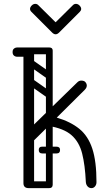

<svg xmlns="http://www.w3.org/2000/svg" viewBox="-20 -971 558 991"><path d="M452 0Q440 0 432 -9Q424 -18 423 -32Q419 -119 404 -178.5Q389 -238 349.5 -273Q310 -308 231 -321L151 -242L106 -280L379 -546Q388 -555 399 -555Q415 -555 421.5 -546.5Q428 -538 428 -531Q428 -523 425 -517.5Q422 -512 417 -507L273 -364Q344 -343 389.5 -306Q435 -269 456.5 -203.5Q478 -138 478 -31Q478 -18 470.5 -9Q463 0 452 0ZM128 0Q101 0 101 -26V-700Q101 -726 128 -726Q156 -726 156 -700V-26Q156 0 128 0ZM155 -702Q153 -689 146 -685Q142 -678 121 -678H70Q58 -678 51 -685Q45 -691 45 -702Q45 -714 51 -719Q58 -726 70 -726H121Q132 -726 138 -724.5Q144 -723 145 -721Q149 -717 152 -712Q155 -707 155 -702ZM112 -708Q112 -726 130 -726H233Q251 -726 251 -708Q251 -691 232 -691H129Q112 -691 112 -708ZM112 -17Q112 -35 130 -35H233Q251 -35 251 -17Q251 0 232 0H129Q112 0 112 -17ZM127 -558Q137 -571 150 -562L244 -496Q258 -487 247 -471Q237 -458 224 -467L130 -533Q125 -537 123.5 -544Q122 -551 127 -558ZM127 -656Q137 -669 150 -660L244 -594Q258 -585 247 -569Q237 -556 224 -565L130 -631Q125 -635 123.5 -642Q122 -649 127 -656ZM234 -360Q217 -360 217 -377V-709Q217 -726 234 -726Q252 -726 252 -710V-378Q252 -360 234 -360ZM138 -360Q121 -360 121 -377V-709Q121 -726 138 -726Q156 -726 156 -710V-378Q156 -360 138 -360ZM234 0Q217 0 217 -17V-381Q217 -399 234 -399Q252 -399 252 -382V-18Q252 0 234 0ZM180 -197Q180 -214 197 -214H271Q290 -214 290 -197Q290 -179 272 -179H198Q180 -179 180 -197ZM180 -197Q180 -214 197 -214H271Q290 -214 290 -197Q290 -179 272 -179H198Q180 -179 180 -197ZM177 -945 267 -856 357 -945Q363 -951 372 -951Q382 -951 390 -943Q399 -934 399 -925Q399 -917 392 -910L285 -803Q276 -794 267 -794Q258 -794 249 -803L142 -910Q135 -917 135 -925Q135 -934 144 -943Q152 -951 162 -951Q171 -951 177 -945Z"/></svg>

Font: Agu Display
Style: Regular
Weight: 400
Designer: Oluwaseun Badejo
Version: Version 1.103